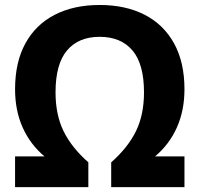

<svg xmlns="http://www.w3.org/2000/svg" viewBox="-20 -770 821 790"><path d="M42 0V-126.5H163Q104.5 -175.5 73.2 -245.5Q42 -315.5 42 -402.5Q42 -514 84.5 -591.5Q127 -669 205.2 -709.2Q283.5 -749.5 390 -749.5Q497 -749.5 575.2 -709.2Q653.5 -669 696.2 -591.5Q739 -514 739 -402.5Q739 -315.5 707.8 -245.5Q676.5 -175.5 618 -126.5H739V0H437.5V-102Q507 -163.5 539.8 -231Q572.5 -298.5 572.5 -390Q572.5 -506.5 525 -562.5Q477.5 -618.5 390 -618.5Q303 -618.5 255.8 -562.5Q208.5 -506.5 208.5 -390Q208.5 -298.5 241.2 -231Q274 -163.5 343.5 -102V0Z"/></svg>

Font: Encode Sans
Style: Bold
Weight: 700
Designer: Multiple Designers
Foundry: Impallari Type
Version: Version 3.002; ttfautohint (v1.8.3) -l 8 -r 50 -G 200 -x 14 